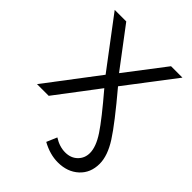

<svg xmlns="http://www.w3.org/2000/svg" viewBox="-208 -633 940 940"><g transform="rotate(45 262.0 -163.5)"><path d="M305 -273Q423 -133 466.5 -65Q510 3 510 59Q510 122 468 160.5Q426 199 360 199Q305 199 249 168L272 114Q311 139 351 139Q390 139 414.5 115Q439 91 439 55Q439 12 401 -45.5Q363 -103 264 -219L98 0H17L222 -270L29 -526H109L263 -322L419 -526H498Z"/></g></svg>

Font: mBank
Style: Regular
Weight: 400
Designer: Julieta Ulanovsky
Foundry: Julieta Ulanovsky
Version: Version 7.200;PS 007.200;hotconv 1.0.88;makeotf.lib2.5.64775